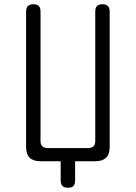

<svg xmlns="http://www.w3.org/2000/svg" viewBox="-20 -760 640 905"><path d="M266 91V0H171Q137 0 120 -16.5Q103 -33 103 -67V-706Q103 -723 111.5 -731.5Q120 -740 138 -740Q155 -740 163 -731.5Q171 -723 171 -706V-95Q171 -79 179.5 -70.5Q188 -62 205 -62H395Q412 -62 420.5 -70.5Q429 -79 429 -95V-706Q429 -723 437 -731.5Q445 -740 463 -740Q480 -740 488.5 -731.5Q497 -723 497 -706V-67Q497 -33 480 -16.5Q463 0 429 0H334V91Q334 108 326 116.5Q318 125 301 125Q283 125 274.5 116.5Q266 108 266 91Z"/></svg>

Font: Maple Mono ExtraLight
Style: Regular
Weight: 275
Monospace: yes
Designer: subframe7536
Version: Version 7.000